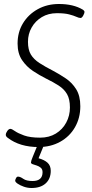

<svg xmlns="http://www.w3.org/2000/svg" viewBox="-20 -731 460 961"><path d="M173 5Q79 5 19 -41Q9 -48 9 -56Q9 -65 16.5 -75.5Q24 -86 32 -86Q39 -86 54.5 -75Q70 -64 100.5 -53Q131 -42 181 -42Q226 -42 259.5 -62.5Q293 -83 311.5 -117.5Q330 -152 330 -193Q330 -235 315.5 -260Q301 -285 274 -302.5Q247 -320 210 -338Q178 -354 145.5 -375.5Q113 -397 90.5 -430Q68 -463 68 -513Q68 -570 95 -614.5Q122 -659 169 -685Q216 -711 275 -711Q347 -711 394 -683Q403 -677 403 -671Q403 -665 396.5 -653Q390 -641 383 -641Q375 -641 362 -647Q349 -653 326 -659Q303 -665 265 -665Q222 -665 189.5 -645.5Q157 -626 138.5 -593.5Q120 -561 120 -522Q120 -482 134.5 -458Q149 -434 177.5 -415.5Q206 -397 247 -376Q279 -359 310 -338Q341 -317 361.5 -284Q382 -251 382 -199Q382 -141 355.5 -94.5Q329 -48 281.5 -21.5Q234 5 173 5ZM138 210Q118 210 99.5 203.5Q81 197 68.5 188.5Q56 180 56 173Q56 169 60 161Q64 153 70 153Q81 153 96.5 164Q112 175 143 175Q193 175 193 131Q193 116 184 108.5Q175 101 164 97.5Q153 94 144 91Q135 88 135 82Q135 75 144 53.5Q153 32 166 0H198L173 61Q202 69 218 83.5Q234 98 234 124Q234 164 208.5 187Q183 210 138 210Z"/></svg>

Font: Asap Condensed Condensed ExtraLight
Style: Italic
Weight: 200
Width: 3
Italic angle: -6°
Designer: Pablo Cosgaya
Foundry: Omnibus-Type
Version: Version 3.001; ttfautohint (v1.8.4.7-5d5b)